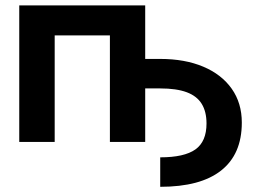

<svg xmlns="http://www.w3.org/2000/svg" viewBox="-20 -536 962 725"><path d="M585 169.4V58.1Q675.8 58.1 717.8 28.3Q759.8 -1.5 759.8 -69.8Q759.8 -114.3 741.7 -143.8Q723.6 -173.3 685.1 -187.7Q646.5 -202.1 585 -202.1H480.5V-313.5H585Q678.2 -313.5 747.6 -284.2Q816.9 -254.9 855 -200.9Q893.1 -147 893.1 -73.2Q893.1 -13.2 873.5 32Q854 77.1 814.9 107.9Q775.9 138.7 718.3 154.1Q660.6 169.4 585 169.4ZM528.3 -515.6V0H395V-402.3H186.5V0H52.7V-515.6Z"/></svg>

Font: Inter Cardless Display
Style: Bold
Weight: 700
Designer: Rasmus Andersson
Foundry: rsms
Version: Version 4.001;git-9221beed3